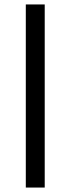

<svg xmlns="http://www.w3.org/2000/svg" viewBox="-20 -697 260 872"><path d="M97.2 154.8V-676.8H183.1V154.8Z"/></svg>

Font: Accordance
Style: Bold
Weight: 700
Version: Version 1.2 (build January 31, 2020) Miklal Software Solutio